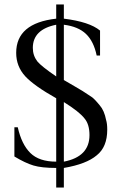

<svg xmlns="http://www.w3.org/2000/svg" viewBox="-20 -747 540 854"><path d="M230 0Q165 0 128.5 -11Q92 -22 44 -51V-181H59Q76 -105 115 -66.5Q154 -28 230 -28V-310Q132 -365 92 -408Q52 -452 52 -512Q52 -644 230 -664V-727H264V-664Q378 -650 425 -611V-500H410Q397 -563 362.5 -596Q328 -629 264 -637V-391Q267 -389 310.5 -364Q354 -339 372 -326Q381 -320 386.5 -316.5Q392 -313 397 -308Q402 -303 404.5 -300.5Q407 -298 413.5 -290.5Q420 -283 424 -278Q444 -255 452 -213Q457 -197 457 -170Q457 -93 410 -56Q364 -17 264 0V87H230ZM230 -407V-637Q126 -616 126 -534Q126 -500 146 -474Q164 -452 230 -407ZM264 -293V-28Q378 -50 378 -146Q378 -194 356 -220Q333 -250 264 -293Z"/></svg>

Font: Triodion Unicode
Style: Normal
Weight: 400
Version: Version 1.1